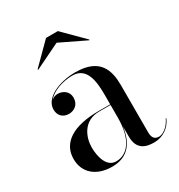

<svg xmlns="http://www.w3.org/2000/svg" viewBox="-165 -793 855 915"><g transform="rotate(-30 263.0 -335.0)"><path d="M253 -634.5 394 -566.5 396 -569.5 286 -679.5H221L111 -569.5L113 -566.5ZM265 -252.5C123 -252.5 46 -202.5 46 -113.5C46 -37.5 102 10 188.5 10C274.5 10 317 -45 327.5 -131.5V-75C327.5 -4.5 372 10 419 10C468 10 508.5 -19 526 -60.5L523.5 -63C507.5 -26.5 476 -2.5 453 -2.5C424.5 -2.5 417.5 -23 417.5 -46.5V-304.5C417.5 -385.5 396.5 -468 259 -468C168 -468 81 -428 81 -366C81 -330 105 -311 135.5 -311C163 -311 192.5 -328 192.5 -368C192.5 -402 164 -421 135.5 -421C123 -421 110.5 -416.5 101 -408C128 -441.5 186 -461.5 239.5 -461.5C319.5 -461.5 327.5 -376.5 327.5 -304.5V-252.5ZM217 -2.5C164.5 -2.5 148.5 -68 148.5 -118C148.5 -172.5 177 -249 265 -249H327.5V-180.5C327.5 -54.5 276.5 -2.5 217 -2.5Z"/></g></svg>

Font: Bodoni* 48pt
Style: Regular
Weight: 400
Version: Version 2.3